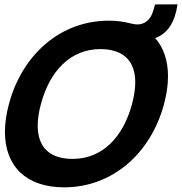

<svg xmlns="http://www.w3.org/2000/svg" viewBox="-20 -828 819 864"><path d="M678.1 -656.5 684.3 -659C735.9 -680 767.8 -730 778.8 -808.5L677.7 -808C668.3 -773 660.3 -737.5 622.8 -722.5C614.9 -719.3 607.3 -718 599.4 -718C588.8 -718 577.5 -720.3 564.1 -723.5C535.6 -731 504.1 -735 469.6 -735C253.6 -735 80.2 -584 20.2 -360C8.1 -315.1 2.2 -273.1 2.2 -234.7C2.2 -81.5 96 15 268.7 15C484.7 15 658.1 -136 718.2 -360C730.2 -404.8 736 -446.8 736 -485.2C736 -555.6 716.2 -614.1 678.1 -656.5ZM303 -113C199.1 -114.5 149.7 -169.9 149.7 -262.4C149.7 -291.4 154.5 -324.1 164.2 -360C203.9 -508.5 297 -607 431.3 -607C432.6 -607 434 -607 435.3 -607C539.2 -605.5 588.6 -550.1 588.6 -457.6C588.6 -428.6 583.8 -395.9 574.2 -360C534.4 -211.5 441.3 -113 307 -113C305.7 -113 304.3 -113 303 -113Z"/></svg>

Font: Manrope
Style: ExtraBoldItalic
Weight: 800
Italic angle: -15°
Designer: Mikhail Sharanda
Foundry: Mikhail Sharanda
Version: Version 4.502;hotconv 1.0.109;makeotfexe 2.5.65596